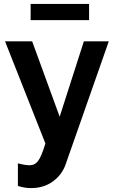

<svg xmlns="http://www.w3.org/2000/svg" viewBox="-20 -736 590 985"><path d="M137.2 -632.8V-715.8H437V-632.8ZM71.8 102.1Q109.9 111.8 131.8 111.8Q159.2 111.8 176 88.9Q192.9 65.9 212.9 0L5.9 -523.9H145L286.1 -137.2L410.2 -523.9H538.1L317.9 104Q299.3 159.7 252 194.3Q204.6 229 139.2 229Q106 229 71.8 217.8Z"/></svg>

Font: Rawline
Style: Bold
Weight: 700
Designer: Matt McInerney, Pablo Impallari, Rodrigo Fuenzalida
Foundry: Matt McInerney, Pablo Impallari, Rodrigo Fuenzalida
Version: Version 4.020;PS 004.020;hotconv 1.0.88;makeotf.lib2.5.64775